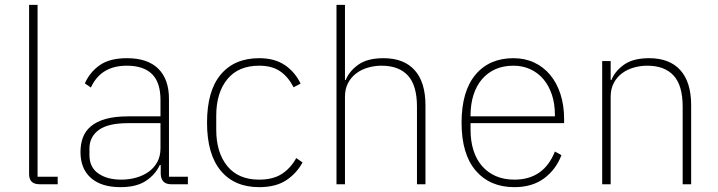

<svg xmlns="http://www.w3.org/2000/svg" viewBox="-20 -760 2963 792"><path d="M143 0Q100 0 100 -42V-740H135V-31H218V0Z M686 0Q645 0 643 -42V-79H639Q621 -40 582 -14Q543 12 477 12Q398 12 355 -26Q312 -64 312 -133Q312 -166 322 -193Q332 -220 355.5 -239.5Q379 -259 416.5 -269.5Q454 -280 509 -280H642V-348Q642 -420 607 -454.5Q572 -489 503 -489Q396 -489 355 -399L330 -416Q351 -463 392 -491.5Q433 -520 504 -520Q589 -520 633 -476.5Q677 -433 677 -352V-31H755V0ZM480 -19Q513 -19 542.5 -27.5Q572 -36 594 -52Q616 -68 629 -92Q642 -116 642 -148V-252H509Q425 -252 387 -223.5Q349 -195 349 -148V-120Q349 -70 385.5 -44.5Q422 -19 480 -19Z M1049 12Q947 12 890.5 -56Q834 -124 834 -254Q834 -385 890.5 -452.5Q947 -520 1049 -520Q1113 -520 1155 -491.5Q1197 -463 1220 -415L1191 -400Q1169 -443 1135.5 -466Q1102 -489 1049 -489Q963 -489 917.5 -433Q872 -377 872 -283V-225Q872 -131 917.5 -75Q963 -19 1049 -19Q1106 -19 1142.5 -42.5Q1179 -66 1202 -108L1228 -90Q1203 -44 1160 -16Q1117 12 1049 12Z M1368 -740H1403V-430H1406Q1421 -467 1458.5 -493.5Q1496 -520 1562 -520Q1646 -520 1690.5 -470.5Q1735 -421 1735 -326V0H1700V-320Q1700 -408 1662.5 -448.5Q1625 -489 1554 -489Q1525 -489 1497.5 -481Q1470 -473 1449 -457Q1428 -441 1415.5 -417Q1403 -393 1403 -361V0H1368Z M2102 12Q2001 12 1942.5 -56Q1884 -124 1884 -254Q1884 -383 1941 -451.5Q1998 -520 2098 -520Q2145 -520 2183.5 -502Q2222 -484 2249.5 -451Q2277 -418 2292 -371.5Q2307 -325 2307 -268V-252H1921V-225Q1921 -178 1933 -140Q1945 -102 1968.5 -75Q1992 -48 2025.5 -33.5Q2059 -19 2102 -19Q2223 -19 2269 -135L2296 -120Q2273 -60 2224 -24Q2175 12 2102 12ZM2098 -489Q2056 -489 2023.5 -474.5Q1991 -460 1968 -433Q1945 -406 1933 -368Q1921 -330 1921 -284V-280H2269V-286Q2269 -332 2256.5 -369.5Q2244 -407 2221.5 -433.5Q2199 -460 2167.5 -474.5Q2136 -489 2098 -489Z M2464 0V-508H2499V-430H2502Q2517 -467 2554.5 -493.5Q2592 -520 2658 -520Q2742 -520 2786.5 -470.5Q2831 -421 2831 -326V0H2796V-320Q2796 -408 2758.5 -448.5Q2721 -489 2650 -489Q2621 -489 2593.5 -481Q2566 -473 2545 -457Q2524 -441 2511.5 -417Q2499 -393 2499 -361V0Z"/></svg>

Font: IBM Plex Sans Thai ExtraLight
Style: Regular
Weight: 200
Designer: Mike Abbink, Paul van der Laan, Pieter van Rosmalen, Ben Mitchell, Mark Frömberg
Foundry: Bold Monday
Version: Version 1.1